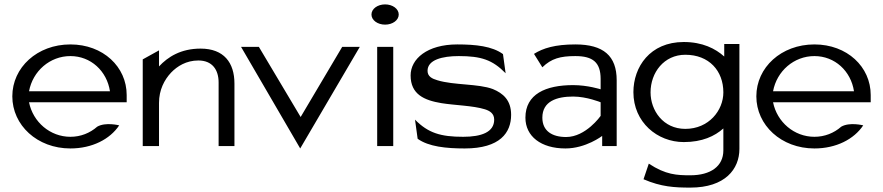

<svg xmlns="http://www.w3.org/2000/svg" viewBox="-20 -664 4013 873"><path d="M36 -226C36 -95 149 11 300 11C399 11 480 -31 522 -94C522 -94 460 -110 422 -88C389 -59 347 -42 300 -42C208 -42 130 -109 112 -199H556V-232C556 -360 449 -462 300 -462C149 -462 36 -357 36 -226ZM112 -249C129 -341 207 -409 300 -409C393 -409 466 -341 480 -249Z M629 0H703V-196C703 -255 727 -301 758 -334C786 -363 827 -389 882 -389C945 -389 974 -347 974 -289V0H1046V-284C1046 -379 998 -443 892 -443C802 -443 743 -405 703 -362V-435L629 -394Z M1076 -451 1345 11 1616 -451H1536L1347 -132L1157 -451Z M1669 -598C1669 -572 1697 -552 1731 -552C1765 -552 1793 -572 1793 -598C1793 -624 1765 -644 1731 -644C1697 -644 1669 -624 1669 -598ZM1695 0H1768V-451H1695Z M1847 -321C1847 -235 1909 -208 1987 -195C2049 -185 2130 -184 2185 -167C2207 -160 2227 -148 2227 -120C2227 -63 2169 -42 2086 -42C1984 -42 1927 -59 1867 -120L1879 -33C1929 3 2009 11 2093 11C2254 11 2304 -61 2304 -142C2304 -209 2267 -240 2221 -259C2155 -284 2044 -276 1969 -299C1945 -306 1924 -316 1924 -342C1924 -392 1991 -409 2066 -409C2168 -409 2219 -392 2279 -331L2267 -418C2218 -454 2143 -462 2059 -462C1922 -462 1847 -396 1847 -321Z M2369 -129C2369 -44 2440 11 2551 11C2644 11 2718 -46 2718 -46V0H2784V-299C2784 -410 2724 -462 2596 -462C2504 -462 2449 -445 2408 -419L2446 -358C2487 -398 2528 -409 2596 -409C2675 -409 2711 -381 2711 -305V-258C2711 -258 2652 -277 2586 -277C2461 -277 2369 -236 2369 -129ZM2446 -129C2446 -204 2512 -225 2586 -225C2648 -225 2711 -199 2711 -199V-137C2711 -137 2644 -41 2554 -41C2491 -41 2446 -68 2446 -129Z M2860 -245C2860 -108 2969 -18 3089 -18C3173 -18 3230 -45 3269 -80V20C3269 92 3211 133 3119 133C3058 133 3007 131 2930 80L2906 151C2987 186 3048 189 3119 189C3277 189 3342 105 3342 13V-464H3273V-407C3233 -443 3174 -473 3089 -473C2935 -473 2860 -359 2860 -245ZM2938 -244C2938 -334 2999 -415 3096 -415C3204 -415 3269 -342 3269 -244C3269 -162 3203 -78 3096 -78C2995 -78 2938 -162 2938 -244Z M3419 -226C3419 -95 3532 11 3683 11C3782 11 3863 -31 3905 -94C3905 -94 3843 -110 3805 -88C3772 -59 3730 -42 3683 -42C3591 -42 3513 -109 3495 -199H3939V-232C3939 -360 3832 -462 3683 -462C3532 -462 3419 -357 3419 -226ZM3495 -249C3512 -341 3590 -409 3683 -409C3776 -409 3849 -341 3863 -249Z"/></svg>

Font: Charger Sport
Style: DfExt
Weight: 400
Designer: Jasper
Foundry: Cannot Into Space Fonts
Version: Version 1.1